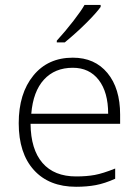

<svg xmlns="http://www.w3.org/2000/svg" viewBox="-20 -731 550 761"><path d="M281.7 9.3Q174.3 9.3 114.3 -57.1Q54.2 -123.5 54.2 -242.7Q54.2 -360.4 112.1 -431.4Q169.9 -502.4 268.6 -502.4Q355.5 -502.4 405.8 -441.7Q456.1 -380.9 456.1 -276.9V-240.2H101.1Q102.1 -138.7 148.4 -85.2Q194.8 -31.7 281.7 -31.7Q323.7 -31.7 355.7 -37.6Q387.7 -43.5 436.5 -63V-22.5Q395 -3.9 359.6 2.7Q324.2 9.3 281.7 9.3ZM268.6 -462.4Q197.3 -462.4 154.3 -415.5Q111.3 -368.7 104 -280.3H408.7Q408.7 -365.7 371.3 -414.1Q334 -462.4 268.6 -462.4ZM205.1 -569.8Q238.3 -606 270.8 -647.9Q303.2 -689.9 314.9 -711.4H378.9V-703.6Q362.3 -680.2 323.2 -641.1Q284.2 -602.1 236.8 -563H205.1Z"/></svg>

Font: Bpm'online Open Sans Light
Style: Regular
Weight: 300
Foundry: Ascender Corporation
Version: Version 1.10